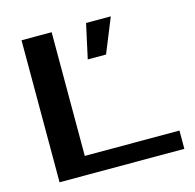

<svg xmlns="http://www.w3.org/2000/svg" viewBox="-98 -761 877 862"><g transform="rotate(-15 340.0 -330.0)"><path d="M340 -500 375 -660H490L425 -500ZM75 0V-660H215V-85H655V0Z"/></g></svg>

Font: Xolonium
Style: Regular
Weight: 400
Designer: Severin Meyer
Version: Version 4.2